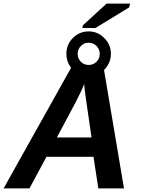

<svg xmlns="http://www.w3.org/2000/svg" viewBox="-41 -1050 783 1070"><path d="M650 0H507L480 -176H218L123 0H-21L364 -688H534ZM428 -582Q418 -552 380 -479L276 -284H469L437 -505Q428 -571 428 -582ZM577 -750Q577 -700 541 -662Q505 -626 453 -626Q400 -626 364 -662Q329 -700 329 -750Q329 -802 365 -838Q401 -875 453 -875Q504 -875 540 -838Q577 -802 577 -750ZM515 -750Q515 -775 497 -793.5Q479 -812 453 -812Q428 -812 410 -794Q392 -776 392 -750Q392 -723 410 -705.5Q428 -688 453 -688Q479 -688 497 -706Q515 -724 515 -750ZM491 -894H418L421 -909L553 -1030H684L679 -1009Z"/></svg>

Font: Libra Sans
Style: Bold Italic
Weight: 700
Italic angle: -12°
Foundry: Context Ltd
Version: Version 1.002